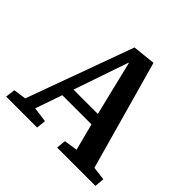

<svg xmlns="http://www.w3.org/2000/svg" viewBox="-175 -888 1066 1066"><g transform="rotate(45 358.0 -355.5)"><path d="M454 -711 634 -67 714 -57 709 0H408L414 -56L493 -68L452 -226H223L168 -68L257 -56L251 0H8L15 -57L90 -68L319 -697ZM245 -292H436L358 -613H355Z"/></g></svg>

Font: Literata 18pt SemiBold
Style: Italic
Weight: 600
Italic angle: -2°
Designer: Latin by Veronika Burian and Jose Scaglione. Greek by Irene Vlachou. Cyrillic by Vera Evstafieva
Foundry: TypeTogether
Version: Version 3.103;gftools[0.9.29]